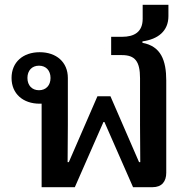

<svg xmlns="http://www.w3.org/2000/svg" viewBox="-20 -778 805 798"><path d="M153 0H291L410 -271H414L533 0H614C653 0 671 -24 671 -60V-443C671 -527 649 -586 572 -600V-606C637 -615 680 -649 680 -711V-758H573V-700C573 -645 538 -625 487 -625H442V-549H487C541 -549 562 -523 562 -453V-259L563 -104H558L439 -378H385L266 -104H261L262 -259V-454C262 -520 214 -561 145 -561C76 -561 28 -520 28 -454C28 -388 76 -347 145 -347H153ZM142 -403C113 -403 94 -423 94 -454C94 -485 113 -505 142 -505C171 -505 190 -485 190 -454C190 -423 171 -403 142 -403Z"/></svg>

Font: IBM Plex Thai Looped Medium
Style: Regular
Weight: 500
Designer: Mike Abbink, Paul van der Laan, Pieter van Rosmalen, Ben Mitchell, Mark Frömberg
Foundry: Bold Monday
Version: Version 1.0